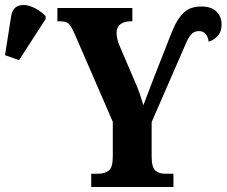

<svg xmlns="http://www.w3.org/2000/svg" viewBox="-30 -746 904 766"><path d="M334 0V-53H362Q388 -53 404 -65.5Q420 -78 420 -121V-260L269 -608Q256 -638 246 -649.5Q236 -661 210 -661H199V-714H498V-661H491Q465 -661 450 -649Q435 -637 435 -616Q435 -591 448 -561L508 -421Q521 -392 528 -370.5Q535 -349 542 -326Q551 -350 562 -378.5Q573 -407 585 -439L626 -543Q645 -593 662 -633Q679 -673 704 -696.5Q729 -720 773 -720Q814 -720 834 -699.5Q854 -679 854 -648Q854 -618 837 -601Q820 -584 802 -580Q801 -597 791 -609.5Q781 -622 764 -622Q746 -622 734.5 -610.5Q723 -599 711 -571Q699 -543 677 -493L575 -259V-122Q575 -78 590 -65.5Q605 -53 626 -53H662V0ZM46 -506 -10 -526 14 -678Q19 -714 43 -722.5Q67 -731 97 -719Q127 -707 152 -682V-670Z"/></svg>

Font: Noto Serif ExtraCondensed ExtraBold
Style: Regular
Weight: 800
Width: 2
Designer: Monotype Design Team
Foundry: Monotype Imaging Inc.
Version: Version 2.013; ttfautohint (v1.8.4.7-5d5b)